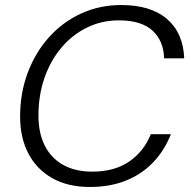

<svg xmlns="http://www.w3.org/2000/svg" viewBox="-20 -732 757 764"><path d="M338 12Q250 12 188 -23Q126 -58 93 -121Q60 -184 60 -268Q60 -362 90.5 -443Q121 -524 175.5 -584.5Q230 -645 303.5 -678.5Q377 -712 462 -712Q580 -712 644.5 -656.5Q709 -601 713 -500H633Q631 -570 586.5 -610.5Q542 -651 453 -651Q385 -651 326.5 -622.5Q268 -594 224.5 -542.5Q181 -491 157 -422Q133 -353 133 -272Q133 -202 158.5 -152Q184 -102 232 -75.5Q280 -49 347 -49Q436 -49 494.5 -89.5Q553 -130 580 -198H660Q634 -132 588.5 -85Q543 -38 480 -13Q417 12 338 12Z"/></svg>

Font: DM Sans 24pt Light
Style: Italic
Weight: 300
Italic angle: -10°
Designer: Colophon Foundry, Jonny Pinhorn
Foundry: Colophon Foundry
Version: Version 4.004;gftools[0.9.30]